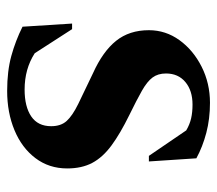

<svg xmlns="http://www.w3.org/2000/svg" viewBox="-56 -556 621 550"><g transform="rotate(90 255.0 -280.5)"><path d="M240 10Q183 10 139.5 -2Q96 -14 56 -34L47 -176H63L132 -69Q177 -40 236 -40Q285 -40 313 -59Q341 -78 341 -116Q341 -144 326 -160.5Q311 -177 277.5 -193.5Q244 -210 189 -236Q127 -264 96.5 -302Q66 -340 66 -396Q66 -444 94.5 -483.5Q123 -523 170.5 -547Q218 -571 274 -571Q320 -571 360 -560.5Q400 -550 433 -532L442 -396H426L353 -503Q336 -513 318.5 -517Q301 -521 279 -521Q239 -521 214.5 -500.5Q190 -480 190 -445Q190 -422 201.5 -406.5Q213 -391 239.5 -376Q266 -361 309 -340Q362 -314 396 -289Q430 -264 446 -234Q462 -204 462 -162Q462 -110 432.5 -71Q403 -32 352.5 -11Q302 10 240 10Z"/></g></svg>

Font: Spectral SC
Style: Bold
Weight: 700
Designer: Jean-Baptiste Levee
Foundry: Production Type
Version: Version 2.001